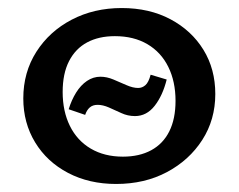

<svg xmlns="http://www.w3.org/2000/svg" viewBox="-20 -448 594 478"><path d="M269 10Q202 10 149.5 -17.5Q97 -45 67.5 -93.5Q38 -142 38 -203Q38 -268 70.5 -319Q103 -370 158.5 -399Q214 -428 283 -428Q352 -428 404.5 -400Q457 -372 486.5 -324Q516 -276 516 -214Q516 -150 483.5 -99.5Q451 -49 395.5 -19.5Q340 10 269 10ZM286 -58Q327 -58 356.5 -74Q386 -90 401.5 -121Q417 -152 417 -197Q417 -245 399 -281.5Q381 -318 347 -338Q313 -358 266 -358Q226 -358 197 -342.5Q168 -327 152 -296Q136 -265 136 -219Q136 -171 154 -134.5Q172 -98 206 -78Q240 -58 286 -58ZM316 -159Q298 -159 282 -166.5Q266 -174 251 -180.5Q236 -187 223 -187Q211 -187 203.5 -180.5Q196 -174 192 -162L151 -176Q158 -199 169.5 -217.5Q181 -236 196.5 -246.5Q212 -257 230 -257Q246 -257 262.5 -250Q279 -243 295 -236Q311 -229 324 -229Q334 -229 342 -236Q350 -243 355 -262L395 -250Q385 -210 365 -184.5Q345 -159 316 -159Z"/></svg>

Font: Ysabeau Infant SemiBold
Style: Regular
Weight: 600
Designer: Christian Thalmann (Catharsis Fonts)
Version: Version 2.002; featfreeze: ss01,ss02,lnum